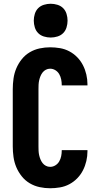

<svg xmlns="http://www.w3.org/2000/svg" viewBox="-20 -995 540 1023"><path d="M247 8Q219 8 191 2Q163 -4 138.5 -18.5Q114 -33 96 -55.5Q78 -78 67 -104Q56 -130 52 -158.5Q48 -187 48 -215V-520Q48 -548 52 -576.5Q56 -605 67 -631Q78 -657 96 -679.5Q114 -702 138.5 -716.5Q163 -731 191 -737Q219 -743 247 -743Q273 -743 299.5 -738.5Q326 -734 349.5 -721.5Q373 -709 391.5 -690Q410 -671 422 -647.5Q434 -624 440 -598Q446 -572 446 -546V-540H309V-542Q309 -557 306 -572Q303 -587 295.5 -600Q288 -613 275 -621Q262 -629 247 -629Q235 -629 224.5 -623.5Q214 -618 207 -609Q200 -600 195.5 -589Q191 -578 188.5 -566.5Q186 -555 185.5 -543.5Q185 -532 185 -520V-215Q185 -203 185.5 -191.5Q186 -180 188.5 -168.5Q191 -157 195.5 -146Q200 -135 207 -126Q214 -117 224.5 -111.5Q235 -106 247 -106Q262 -106 275 -114Q288 -122 295.5 -135Q303 -148 306 -163Q309 -178 309 -193V-195H446V-189Q446 -163 440 -137Q434 -111 422 -87.5Q410 -64 391.5 -45Q373 -26 349.5 -13.5Q326 -1 299.5 3.5Q273 8 247 8ZM250 -795Q232 -795 214 -800.5Q196 -806 183.5 -818.5Q171 -831 165.5 -849Q160 -867 160 -885Q160 -903 165.5 -921Q171 -939 183.5 -951.5Q196 -964 214 -969.5Q232 -975 250 -975Q268 -975 286 -969.5Q304 -964 316.5 -951.5Q329 -939 334.5 -921Q340 -903 340 -885Q340 -867 334.5 -849Q329 -831 316.5 -818.5Q304 -806 286 -800.5Q268 -795 250 -795Z"/></svg>

Font: Iosevka Term Curly Heavy
Style: Regular
Weight: 900
Designer: Belleve Invis
Foundry: Belleve Invis
Version: Version 32.3.0